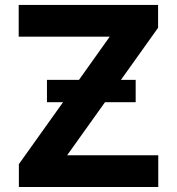

<svg xmlns="http://www.w3.org/2000/svg" viewBox="-20 -747 707 767"><path d="M418.3 -600.5 295.5 -427.9H167.6V-338.8H231.9L55.4 -91.3V0H612.2V-126.8H248.2L399.5 -338.8H522V-427.9H463.1L611.5 -636V-727.3H54.7V-600.5Z"/></svg>

Font: Inter-Hewn
Style: Bold
Weight: 700
Designer: Rasmus Andersson
Foundry: rsms
Version: Version 3.012;git-f93a4a705